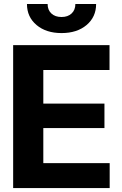

<svg xmlns="http://www.w3.org/2000/svg" viewBox="-20 -957 619 977"><path d="M46.9 0V-727.5H537.3V-600.8H200.4V-429.7H511.5V-305.3H200.4V-126.8H538.1V0ZM293.2 -788.7Q214.8 -788.7 166 -829.6Q117.2 -870.6 117.2 -936.7H222.3Q222.3 -906.4 241.3 -888.5Q260.4 -870.5 293.2 -870.5Q325.4 -870.5 344.4 -888.5Q363.5 -906.4 363.5 -936.7H469.1Q469.1 -870.6 420.5 -829.6Q371.8 -788.7 293.2 -788.7Z"/></svg>

Font: Inter Tight
Style: Regular
Weight: 400
Designer: Rasmus Andersson
Foundry: rsms
Version: Version 3.002